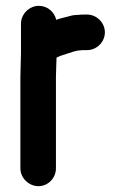

<svg xmlns="http://www.w3.org/2000/svg" viewBox="-20 -557 430 659"><path d="M340 -446C340 -479 312 -507 279 -507H269C262 -507 255 -507 249 -506C240 -506 230 -505 220 -502C203 -497 189 -495 173 -489C167 -515 144 -537 113 -537C81 -537 52 -509 52 -476V-374C52 -350 50 -319 50 -293V21C50 54 79 82 112 82C145 82 172 54 172 21V-295C172 -316 174 -339 174 -359C183 -364 200 -370 211 -373C224 -377 241 -384 255 -384C259 -385 264 -385 269 -385H279C312 -385 340 -413 340 -446Z"/></svg>

Font: Electronic
Style: Ti
Weight: 900
Version: Version 1.011